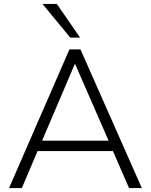

<svg xmlns="http://www.w3.org/2000/svg" viewBox="-20 -956 768 976"><path d="M26 0 333 -705H389L701 0H636L554 -188H171L91 0ZM360 -630 194 -241H532L362 -630ZM337 -765 196 -936H269L387 -765Z"/></svg>

Font: Mulish Light
Style: Regular
Weight: 300
Designer: Vernon Adams
Foundry: Vernon Adams
Version: Version 3.603; ttfautohint (v1.8.3)